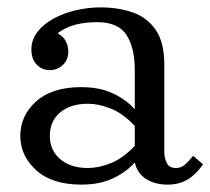

<svg xmlns="http://www.w3.org/2000/svg" viewBox="-20 -490 570 520"><path d="M434 10Q400 10 376 -5Q352 -20 345 -50V-300Q345 -361 322.5 -395.5Q300 -430 243 -430Q212 -430 185.5 -423.5Q159 -417 136 -400Q152 -391 158.5 -378Q165 -365 165 -350Q165 -328 150 -314Q135 -300 115 -300Q94 -300 79.5 -315Q65 -330 65 -356Q65 -382 81 -403Q97 -424 124 -439Q151 -454 184.5 -462Q218 -470 252 -470Q300 -470 339 -456.5Q378 -443 401.5 -409.5Q425 -376 425 -315V-77Q425 -63 431.5 -49Q438 -35 457 -35Q471 -35 482 -45Q493 -55 503 -68L530 -45Q518 -28 504 -15.5Q490 -3 473 3.5Q456 10 434 10ZM200 10Q121 10 78 -29Q35 -68 35 -122Q35 -177 78 -215.5Q121 -254 200 -254Q250 -254 286 -237Q322 -220 345 -194V-149Q313 -183 280 -196Q247 -209 218 -209Q171 -209 143 -185.5Q115 -162 115 -122Q115 -83 143 -59Q171 -35 218 -35Q247 -35 280 -48Q313 -61 345 -95V-50Q322 -24 286 -7Q250 10 200 10Z"/></svg>

Font: Brygada 1918
Style: Regular
Weight: 400
Designer: Mateusz Machalski | Borys Kosmynka | Przemek Hoffer
Foundry: NIEPODLEGLA 2018
Version: Version 3.006